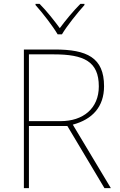

<svg xmlns="http://www.w3.org/2000/svg" viewBox="-20 -969 617 989"><path d="M277 -792H299C323 -833 378 -902 415 -943V-949H394C357 -912 316 -862 288 -824C260 -862 221 -912 184 -949H163V-943C200 -902 253 -833 277 -792ZM262 -714H103V0H129V-320H327L518 0H551L355 -327C456 -354 516 -419 516 -525C516 -673 427 -714 262 -714ZM257 -689C413 -689 489 -652 489 -524C489 -410 408 -345 292 -345H129V-689Z"/></svg>

Font: Noto Kufi Arabic Thin
Style: Regular
Weight: 100
Designer: Monotype Design Team, David Williams, Khaled Hosny
Foundry: Google LLC
Version: Version 2.109